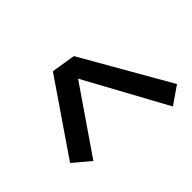

<svg xmlns="http://www.w3.org/2000/svg" viewBox="-166 -807 932 932"><g transform="rotate(45 300.0 -341.0)"><path d="M441 -22 67 -278 87 -402 537 -660 600 -569 179 -339 514 -109Z"/></g></svg>

Font: Iosevka Heavy Extended Oblique
Style: Regular
Weight: 900
Width: 7
Italic angle: -9°
Monospace: yes
Designer: Belleve Invis
Foundry: Belleve Invis
Version: Version 32.5.0; ttfautohint (v1.8.4)